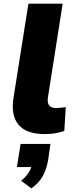

<svg xmlns="http://www.w3.org/2000/svg" viewBox="-20 -725 418 1054"><path d="M225 11Q125 11 82 -40Q39 -91 54 -187L136 -705H324L244 -196Q240 -175 243.5 -160.5Q247 -146 258 -139Q269 -132 288 -132Q302 -132 314.5 -133.5Q327 -135 341 -137L333 -6Q305 3 281 7Q257 11 225 11ZM152 309 96 267Q124 245 139 219.5Q154 194 157 172L188 192H73L93 65H257L244 155Q236 202 215.5 240.5Q195 279 152 309Z"/></svg>

Font: Nunito Sans 8pt Black
Style: Italic
Weight: 900
Italic angle: -9°
Version: Version 3.101;gftools[0.9.27]